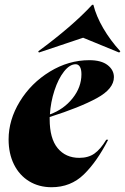

<svg xmlns="http://www.w3.org/2000/svg" viewBox="-20 -772 524 804"><path d="M354 -520Q404 -520 430.5 -499.5Q457 -479 457 -449Q457 -400 385.5 -361Q314 -322 188 -282V-273Q188 -192 221.5 -151.5Q255 -111 312 -111Q350 -111 375.5 -129Q401 -147 425 -187H433Q386 -95 331 -41.5Q276 12 196 12Q143 12 102 -13Q61 -38 38.5 -83.5Q16 -129 16 -188Q16 -270 63 -347Q110 -424 188.5 -472Q267 -520 354 -520ZM321 -461Q321 -482 314.5 -492.5Q308 -503 297 -503Q272 -503 248 -472.5Q224 -442 208 -393Q192 -344 189 -293Q247 -314 284 -360.5Q321 -407 321 -461ZM366 -752H371Q383 -704 412.5 -653.5Q442 -603 484 -557L479 -552L328 -614L143 -552L140 -557Q284 -663 366 -752Z"/></svg>

Font: Nyght Serif Dark Italic
Style: Regular
Weight: 800
Italic angle: -16°
Designer: Maksym Kobuzan
Version: Version 0.400